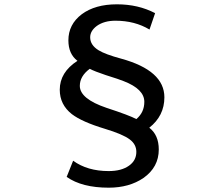

<svg xmlns="http://www.w3.org/2000/svg" viewBox="-20 -799 1040 890"><path d="M673 -662Q605 -703 515 -703Q463 -703 429 -679Q398 -656 398 -626Q398 -590 437 -566Q468 -547 542 -527Q742 -472 742 -348Q742 -262 672 -207Q716 -173 716 -106Q716 -24 645 26Q579 71 484 71Q360 71 289 21L319 -54Q385 -6 484 -6Q543 -6 578 -31Q612 -55 612 -95Q612 -130 581 -153Q549 -177 466 -202Q360 -234 313 -270Q257 -314 257 -383Q257 -464 339 -517Q297 -549 297 -612Q297 -686 359 -733Q421 -779 522 -779Q621 -779 699 -738ZM350 -401Q350 -341 474 -299Q581 -264 612 -247Q649 -278 649 -327Q649 -386 553 -423Q534 -431 470 -451Q419 -468 396 -480Q350 -446 350 -401Z"/></svg>

Font: Noto Sans S Chinese Medium
Style: Regular
Weight: 500
Designer: Ryoko NISHIZUKA  (kana & ideographs); Paul D. Hunt (Latin, Greek & Cyrillic); Wenlong ZHANG  (bopomofo); Sandoll Communi
Foundry: Adobe Systems Incorporated
Version: Version 1.000;PS 1;hotconv 1.0.78;makeotf.lib2.5.61930